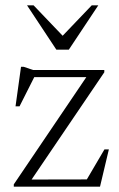

<svg xmlns="http://www.w3.org/2000/svg" viewBox="-20 -697 446 717"><path d="M31.5 0V-8.5L309.5 -419.5L329 -409H76.5L115 -423L53 -300H38L58.5 -447.5H68.5L104 -435.5H369.5V-427L90.5 -15.5L74 -26.5L318.5 -27L297.5 -15.5L370 -139H386.5L353.5 0ZM224.5 -552.5H203.5L322.5 -677H347L237 -511.5H190.5L81 -677H105.5Z"/></svg>

Font: Newsreader 24pt Light
Style: Regular
Weight: 300
Designer: Hugues Gentile
Foundry: Production Type
Version: Version 1.003